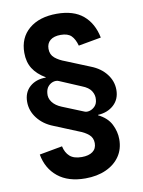

<svg xmlns="http://www.w3.org/2000/svg" viewBox="-96 -804 759 1017"><g transform="rotate(-10 284.0 -295.5)"><path d="M280.3 147Q188 147 132.6 102.1Q77.1 57.1 63.5 -19.5L187 -42Q194.3 -7.3 216.3 12.5Q238.3 32.2 280.8 32.2Q318.4 32.2 339.6 16.6Q360.8 1 360.8 -28.8Q360.8 -57.6 340.3 -75.2Q319.8 -92.8 289.1 -104L160.6 -156.7Q107.9 -177.2 76.9 -217.3Q45.9 -257.3 45.9 -305.7Q45.9 -356.4 79.1 -386Q112.3 -415.5 165 -415.5L166 -417Q120.6 -443.8 98.4 -479.2Q76.2 -514.6 76.2 -564Q76.2 -645 131.6 -691.7Q187 -738.3 280.8 -738.3Q371.1 -738.3 422.4 -695.1Q473.6 -651.9 489.3 -573.7L367.2 -551.8Q357.4 -587.9 338.9 -606.2Q320.3 -624.5 282.2 -624.5Q245.6 -624.5 225.8 -608.2Q206.1 -591.8 206.1 -562.5Q206.1 -531.2 227.8 -513.2Q249.5 -495.1 283.2 -482.9L411.1 -430.7Q462.9 -410.6 492.7 -372.1Q522.5 -333.5 522.5 -287.1Q522.5 -236.3 488.8 -205.8Q455.1 -175.3 403.8 -172.9L403.3 -170.9Q452.6 -146.5 472.4 -106.9Q492.2 -67.4 492.2 -26.4Q492.2 26.4 465.6 65.2Q439 104 391.1 125.5Q343.3 147 280.3 147ZM335.9 -202.6Q347.7 -197.3 363.8 -201.7Q379.9 -206.1 392.6 -219.5Q405.3 -232.9 406.7 -255.4Q409.2 -278.8 395.5 -300.8Q381.8 -322.8 346.2 -336.4L230 -385.7Q217.8 -391.1 201.9 -387Q186 -382.8 173.8 -369.4Q161.6 -356 159.2 -333Q155.8 -306.6 172.4 -284.4Q189 -262.2 221.7 -249Z"/></g></svg>

Font: Inter
Style: Bold
Weight: 700
Designer: Rasmus Andersson
Foundry: rsms
Version: Version 4.001;git-9221beed3